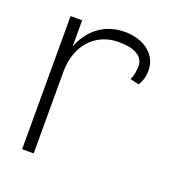

<svg xmlns="http://www.w3.org/2000/svg" viewBox="-100 -589 616 671"><g transform="rotate(20 208.0 -254.0)"><path d="M55 0V-495H98V-331L84 -338.5Q90.5 -391 113.2 -429Q136 -467 171.8 -487.5Q207.5 -508 253 -508Q279.5 -508 302 -501Q324.5 -494 341 -481Q357.5 -468 366.8 -449.8Q376 -431.5 376 -408.5Q376 -395 373.2 -383.5Q370.5 -372 366.5 -364Q362.5 -356 359.5 -352L327 -360Q333.5 -372.5 335.8 -387.8Q338 -403 338 -411Q338 -426 331.2 -436.5Q324.5 -447 312.2 -454Q300 -461 283 -464.2Q266 -467.5 245.5 -467.5Q212.5 -467.5 185.5 -455.8Q158.5 -444 139 -422.5Q119.5 -401 108.8 -370.8Q98 -340.5 98 -303.5V0Z"/></g></svg>

Font: Russolo 10pt ExtraLight
Style: Regular
Weight: 200
Designer: Micah Stupak-Hahn
Version: Version 1.000